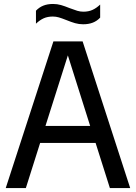

<svg xmlns="http://www.w3.org/2000/svg" viewBox="-20 -949 686 969"><path d="M534.5 0 462.5 -227.5H182.5L110.5 0H9L249.5 -740H397L637 0ZM209.5 -313.5H435L322.5 -669.5ZM315.5 -847.5Q291.5 -857 277 -861.2Q262.5 -865.5 246.5 -865.5Q220.5 -865.5 200.8 -856.8Q181 -848 161.5 -829.5V-895Q177.5 -912 198.5 -920.5Q219.5 -929 247.5 -929Q268.5 -929 287.8 -923.5Q307 -918 331.5 -908Q355 -899 370 -894.5Q385 -890 401 -890Q426.5 -890 446.2 -898.8Q466 -907.5 485.5 -926V-860Q469.5 -843 448.5 -834.8Q427.5 -826.5 399.5 -826.5Q378.5 -826.5 359.2 -832Q340 -837.5 315.5 -847.5Z"/></svg>

Font: Encode Sans Semi Condensed Medium
Style: Regular
Weight: 500
Width: 4
Designer: Multiple Designers
Foundry: Impallari Type
Version: Version 2.000